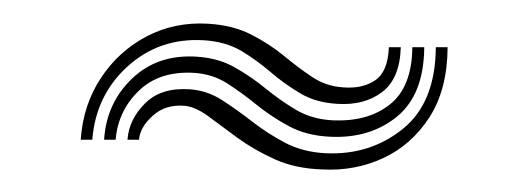

<svg xmlns="http://www.w3.org/2000/svg" viewBox="-20 -442 457 166"><path d="M49.8 -321.2Q51.8 -351 67 -374.2Q82.2 -397.5 106.5 -410.4Q130.8 -423.2 159.8 -421.5Q181.5 -420.2 197.2 -412.1Q213 -404 225.4 -393.8Q237.8 -383.5 249.8 -375.5Q261.8 -367.5 276.2 -366.5Q293.2 -365 304.4 -372.6Q315.5 -380.2 316.2 -401.2H326.5Q325.8 -374.2 310.5 -362.5Q295.2 -350.8 272 -352.2Q253.2 -353.2 239.8 -361.2Q226.2 -369.2 214.2 -379.5Q202.2 -389.8 188.8 -397.9Q175.2 -406 156.2 -407.2Q117.8 -409.5 90.2 -384.5Q62.8 -359.5 59.8 -321.2ZM70 -321.2Q72 -352.8 94.1 -374Q116.2 -395.2 150 -393Q169 -391.8 183.2 -383.6Q197.5 -375.5 210 -365.2Q222.5 -355 236 -347Q249.5 -339 267.2 -338Q297.8 -336.5 317 -351.6Q336.2 -366.8 336.5 -401.2H346.8Q346.5 -360 323 -341Q299.5 -322 265 -323.8Q244.8 -324.8 229.8 -332.9Q214.8 -341 202.1 -351.2Q189.5 -361.5 176.6 -369.8Q163.8 -378 147.8 -379Q117.8 -380.8 99.9 -363.4Q82 -346 80 -321.2ZM90.2 -321.2Q91.5 -338.8 105.4 -352.6Q119.2 -366.5 144 -364.8Q159 -363.8 171.9 -355.5Q184.8 -347.2 197.9 -337Q211 -326.8 226.4 -318.6Q241.8 -310.5 261.8 -309.5Q300 -307.8 328.2 -330.5Q356.5 -353.2 356.8 -401.2H367Q366.8 -364.8 351.4 -340.8Q336 -316.8 311.5 -305.4Q287 -294 259 -295.5Q235.2 -296.2 217.1 -304.5Q199 -312.8 185.1 -323Q171.2 -333.2 160.2 -341.4Q149.2 -349.5 140 -350.5Q123.2 -352 112.1 -342Q101 -332 100.2 -321.2Z"/></svg>

Font: Big Shoulders Inline Text Thin SemiBold
Style: Regular
Weight: 600
Version: Version 2.002